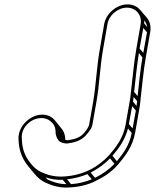

<svg xmlns="http://www.w3.org/2000/svg" viewBox="-20 -749 709 879"><path d="M361 -136C345 -119 321 -111 289 -107C286 -107 283 -108 279 -109L278 -122C276 -137 271 -149 262 -160L233 -196C176 -266 57 -195 65 -109L66 -93C70 -49 87 -15 110 13L139 48C152 64 169 78 188 87C216 100 254 113 300 109C341 107 383 97 415 81C456 61 490 39 520 5C553 -35 587 -76 599 -143L617 -246C620 -261 622 -276 623 -290C631 -355 636 -422 648 -489L668 -604C672 -628 666 -651 653 -667L623 -702C609 -719 589 -729 564 -729C515 -729 466 -688 457 -639L437 -524C422 -439 420 -361 406 -280L388 -178C385 -164 370 -146 361 -136ZM624 -639 604 -524C592 -456 587 -389 579 -324C578 -310 576 -296 573 -281L555 -178C544 -117 513 -78 480 -39C430 15 363 54 272 59C230 62 195 51 167 38C150 30 135 17 123 2C101 -24 84 -56 81 -97L80 -113C73 -182 155 -231 206 -198C221 -188 232 -173 234 -153L235 -136C237 -125 241 -115 249 -105C254 -98 273 -92 286 -92H287C321 -96 350 -105 372 -128L387 -146C393 -154 401 -165 403 -178L421 -280C436 -363 437 -440 452 -524L472 -639C479 -680 520 -714 561 -714C602 -714 631 -680 624 -639ZM653 -601 636 -507 619 -527 636 -621ZM654 -625 640 -642C641 -647 640 -652 640 -656C647 -647 652 -637 654 -625ZM632 -486C622 -426 616 -367 610 -309L594 -328C601 -386 606 -446 616 -506ZM608 -286C607 -279 606 -272 605 -264L589 -284L592 -305ZM602 -243 587 -161 570 -181 585 -263ZM583 -140C572 -84 545 -47 515 -11L495 -36C524 -70 552 -108 566 -161ZM504 1C478 28 450 48 415 65L395 41C429 24 457 3 484 -24ZM400 72C373 83 339 92 305 94L287 72C320 68 353 60 380 48ZM284 94C250 94 222 84 198 73L189 63C211 70 238 76 267 74Z"/></svg>

Font: Blanket
Style: Ugh
Weight: 900
Foundry: Cannot Into Space Fonts
Version: Version 0.9